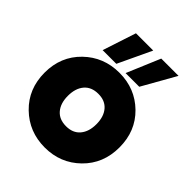

<svg xmlns="http://www.w3.org/2000/svg" viewBox="-266 -1153 1320 1320"><g transform="rotate(45 394.0 -492.5)"><path d="M395 7Q242 7 136 -96Q30 -199 30 -357Q30 -514 136 -617Q242 -720 395 -720Q548 -720 653 -617.5Q758 -515 758 -357Q758 -199 652.5 -96Q547 7 395 7ZM256 -357Q256 -285 292 -242.5Q328 -200 395 -200Q461 -200 497 -242.5Q533 -285 533 -357Q533 -430 497 -472.5Q461 -515 395 -515Q328 -515 292 -472.5Q256 -430 256 -357ZM283 -992H451L336 -748H203ZM529 -992H697L559 -748H426Z"/></g></svg>

Font: Poppins Black
Style: Regular
Weight: 900
Designer: Ninad Kale (Devanagari), Jonny Pinhorn (Latin)
Foundry: Indian Type Foundry
Version: Version 3.200;PS 1.000;hotconv 16.6.54;makeotf.lib2.5.65590